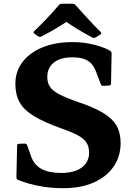

<svg xmlns="http://www.w3.org/2000/svg" viewBox="-20 -985 714 1018"><path d="M389.4 -445.8Q475.8 -417 526.2 -386.7Q576.7 -356.3 598.1 -318.4Q619.5 -280.5 619.5 -226.9Q619.5 -154.7 581.8 -100.8Q544.1 -46.9 476.2 -17.1Q408.2 12.7 315.8 12.7Q259.8 12.7 213.4 5.6Q166.9 -1.6 132.2 -11.8Q97.6 -22 75.6 -31Q67 -35 67 -45L70.7 -213.1Q70.7 -222.7 80.7 -222.7L111.6 -223.7Q120.6 -223.7 124.1 -214.7L144.7 -156.1Q153.1 -132.8 167.2 -116.1Q181.3 -99.4 201.1 -88.8Q220.8 -78.2 246.9 -73.2Q272.9 -68.1 305.2 -68.1Q374.5 -68.1 413.4 -96.8Q452.3 -125.5 452.3 -176Q452.3 -206.5 439.4 -227.5Q426.6 -248.5 394.9 -266.3Q363.2 -284 306.9 -303.5Q213.6 -337 160.1 -369.5Q106.5 -401.9 84 -442.7Q61.5 -483.5 61.5 -540.6Q61.5 -607.1 99.6 -656.7Q137.7 -706.3 205.6 -734Q273.5 -761.7 362.7 -761.7Q408.1 -761.7 446.2 -754.9Q484.3 -748.1 514.6 -737.7Q544.8 -727.4 564.1 -715.4Q572.9 -710 571.7 -700.4L568.7 -541.5Q567.5 -531.9 558.1 -531.5L527.4 -529.9Q517.9 -529.5 514.3 -538.9L489.5 -604.2Q479.9 -630.3 464.6 -647.2Q449.3 -664 425 -672.5Q400.7 -681 363.1 -681Q299.7 -681 265.2 -653.1Q230.7 -625.2 230.7 -576.1Q230.7 -546.2 245.1 -524.7Q259.6 -503.1 294.4 -484.9Q329.2 -466.6 389.4 -445.8ZM162 -807.1Q154.2 -813.7 161.6 -820.3Q192.2 -849.3 225.3 -883.9Q258.3 -918.4 291.9 -957.6Q297.7 -965.2 307.9 -965.2H365Q375.2 -965.2 381 -957.6Q415.6 -918.4 449.3 -882Q482.9 -845.6 513.3 -816Q520.7 -809.4 512.9 -802.8Q507 -797.9 499.9 -794Q492.9 -790.2 486.4 -786.4Q477.8 -781.6 468.8 -786.4Q425.2 -809.6 389.2 -831.7Q353.3 -853.9 320 -877H346.1Q314.3 -856.7 278 -835Q241.6 -813.3 201.2 -792.3Q192.6 -787.9 183.6 -791.5Q178.2 -794.7 172.6 -798.4Q167 -802.2 162 -807.1Z"/></svg>

Font: Hahmlet
Style: Regular
Weight: 400
Designer: Minjoo Ham & Mark Frömberg
Foundry: hypertype
Version: Version 1.002